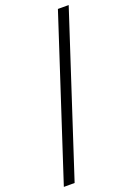

<svg xmlns="http://www.w3.org/2000/svg" viewBox="-169 -761 700 1021"><g transform="rotate(-20 181.5 -250.0)"><path d="M6 200H67L361 -700H300Z"/></g></svg>

Font: Meta Space Light
Style: Regular
Weight: 300
Designer: Meta Pool / Florian Karsten
Foundry: Meta Pool / Florian Karsten
Version: Version 2.000;Glyphs 3.1.1 (3137)